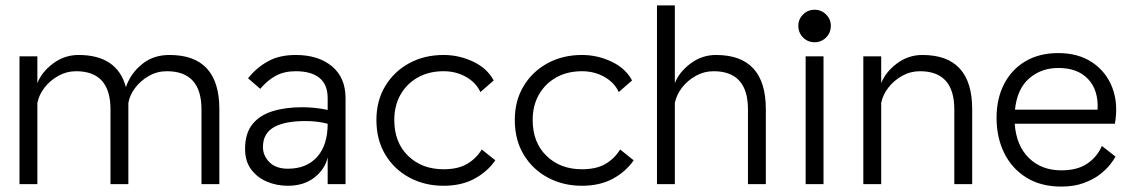

<svg xmlns="http://www.w3.org/2000/svg" viewBox="-20 -680 4175 709"><path d="M52 0V-472H118V-373Q134 -414 176 -445.5Q218 -477 270 -477Q413 -477 445 -358Q448 -368 453 -378Q472 -419 511 -448Q550 -477 606 -477Q790 -477 790 -277V0H724V-276Q724 -417 596 -417Q560 -417 529.5 -399.5Q499 -382 479 -355.5Q459 -329 454 -300V0H388V-276Q388 -417 261 -417Q226 -417 195.5 -400Q165 -383 144.5 -356.5Q124 -330 118 -300V0Z M1043 6Q1001 6 965 -9.5Q929 -25 907 -55Q885 -85 885 -130Q885 -187 911.5 -220.5Q938 -254 985.5 -269Q1033 -284 1095 -284Q1145 -284 1190 -274V-317Q1190 -368 1159.5 -392.5Q1129 -417 1072 -417Q1030 -417 999 -400.5Q968 -384 941 -352L896 -391Q926 -429 968.5 -453Q1011 -477 1072 -477Q1155 -477 1205.5 -435.5Q1256 -394 1256 -317V0H1190V-99Q1180 -55 1141 -24.5Q1102 6 1043 6ZM1043 -57Q1112 -57 1151 -100.5Q1190 -144 1190 -223Q1153 -233 1108 -233Q1031 -233 991 -210Q951 -187 951 -137Q951 -105 975 -81Q999 -57 1043 -57Z M1618 6Q1548 6 1491.5 -24.5Q1435 -55 1402.5 -109.5Q1370 -164 1370 -237Q1370 -308 1402.5 -362Q1435 -416 1491 -446.5Q1547 -477 1618 -477Q1675 -477 1727 -452.5Q1779 -428 1803 -383L1754 -340Q1738 -375 1701 -396Q1664 -417 1618 -417Q1564 -417 1523 -394Q1482 -371 1459 -330.5Q1436 -290 1436 -237Q1436 -154 1487 -104.5Q1538 -55 1618 -55Q1671 -55 1704.5 -74.5Q1738 -94 1759 -128L1809 -88Q1780 -46 1732 -20Q1684 6 1618 6Z M2129 6Q2059 6 2002.5 -24.5Q1946 -55 1913.5 -109.5Q1881 -164 1881 -237Q1881 -308 1913.5 -362Q1946 -416 2002 -446.5Q2058 -477 2129 -477Q2186 -477 2238 -452.5Q2290 -428 2314 -383L2265 -340Q2249 -375 2212 -396Q2175 -417 2129 -417Q2075 -417 2034 -394Q1993 -371 1970 -330.5Q1947 -290 1947 -237Q1947 -154 1998 -104.5Q2049 -55 2129 -55Q2182 -55 2215.5 -74.5Q2249 -94 2270 -128L2320 -88Q2291 -46 2243 -20Q2195 6 2129 6Z M2406 0V-660H2472V-373Q2488 -414 2530 -445.5Q2572 -477 2624 -477Q2808 -477 2808 -277V0H2742V-276Q2742 -417 2615 -417Q2580 -417 2549.5 -400Q2519 -383 2498.5 -356.5Q2478 -330 2472 -300V0Z M2955 0V-472H3021V0ZM2988 -524Q2963 -524 2945.5 -541.5Q2928 -559 2928 -585Q2928 -609 2945.5 -626.5Q2963 -644 2988 -644Q3013 -644 3030.5 -626.5Q3048 -609 3048 -585Q3048 -559 3030.5 -541.5Q3013 -524 2988 -524Z M3168 0V-472H3234V-373Q3250 -414 3292 -445.5Q3334 -477 3386 -477Q3570 -477 3570 -277V0H3504V-276Q3504 -417 3377 -417Q3342 -417 3311.5 -400Q3281 -383 3260.5 -356.5Q3240 -330 3234 -300V0Z M4099 -102Q4094 -91 4079.5 -72.5Q4065 -54 4041 -35.5Q4017 -17 3981.5 -4Q3946 9 3899 9Q3824 9 3770.5 -24Q3717 -57 3688.5 -114.5Q3660 -172 3660 -245Q3660 -316 3688 -370Q3716 -424 3767 -454Q3818 -484 3888 -484Q3962 -484 4013.5 -449.5Q4065 -415 4087.5 -356Q4110 -297 4097 -223H3727Q3733 -142 3779.5 -96.5Q3826 -51 3899 -51Q3958 -51 3994.5 -75.5Q4031 -100 4049 -141ZM3888 -429Q3825 -429 3780.5 -390.5Q3736 -352 3728 -275H4033Q4037 -346 3998.5 -387.5Q3960 -429 3888 -429Z"/></svg>

Font: Lil Grotesk
Style: Regular
Weight: 400
Designer: Bastien Sozeau
Foundry: NBR — Bastien Sozeau
Version: Version 4.002; ttfautohint (v1.8.4.7-5d5b)